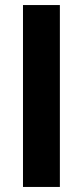

<svg xmlns="http://www.w3.org/2000/svg" viewBox="-20 -740 328 760"><path d="M71 0V-720H217V0Z"/></svg>

Font: Geologica Cursive SemiBold
Style: Regular
Weight: 600
Designer: Sindre Bremnes, Frode Helland
Foundry: Monokrom Skriftforlag AS
Version: Version 1.010;gftools[0.9.28]